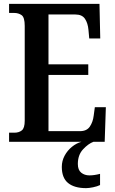

<svg xmlns="http://www.w3.org/2000/svg" viewBox="-20 -734 597 994"><path d="M27 0V-47H54Q78 -47 93 -59Q108 -71 108 -109V-600Q108 -644 92 -655.5Q76 -667 53 -667H27V-714H495L499 -535H442L438 -579Q435 -614 420 -636.5Q405 -659 370 -659H231V-401H437V-346H231V-55H394Q429 -55 445 -78.5Q461 -102 465 -135L471 -179H528L522 0ZM426 240Q365 240 332.5 213.5Q300 187 300 130Q300 99 314.5 72Q329 45 352.5 26Q376 7 402 0H464Q437 10 410 39Q383 68 383 115Q383 146 400.5 160Q418 174 443 174Q455 174 469 172Q483 170 498 166V224Q484 231 462 235.5Q440 240 426 240Z"/></svg>

Font: Noto Serif Thai Condensed SemiBold
Style: Regular
Weight: 600
Width: 3
Designer: Monotype Design Team
Foundry: Monotype Imaging Inc.
Version: Version 2.002; ttfautohint (v1.8.4.7-5d5b)